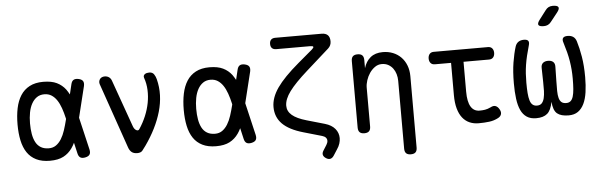

<svg xmlns="http://www.w3.org/2000/svg" viewBox="-56 -988 4312 1381"><g transform="rotate(-5 2100.0 -297.5)"><path d="M560 -46Q565 -23 557 -10Q549 3 526 8Q503 13 489.5 5Q476 -3 471 -26L453 -104Q443 -83 431 -66Q406 -30 368 -10Q330 10 270 10Q212 10 171.5 -10Q131 -30 106.5 -66.5Q82 -103 71 -154.5Q60 -206 60 -270Q60 -334 71 -387Q82 -440 106.5 -478.5Q131 -517 171.5 -538.5Q212 -560 270 -560Q330 -560 368 -541.5Q406 -523 431 -490Q443 -473 454 -453L471 -524Q476 -547 489.5 -555Q503 -563 526 -558Q549 -553 557 -540Q565 -527 560 -504L505 -280ZM411 -280 410 -285Q401 -325 389 -359Q377 -393 360.5 -417.5Q344 -442 322 -456Q300 -470 270 -470Q239 -470 216.5 -454.5Q194 -439 179 -412Q164 -385 157 -348.5Q150 -312 150 -270Q150 -228 156 -193.5Q162 -159 175.5 -133.5Q189 -108 212.5 -94Q236 -80 270 -80Q300 -80 322 -95.5Q344 -111 360.5 -137.5Q377 -164 388.5 -199.5Q400 -235 410 -275Z M837 -38 674 -508Q671 -518 672.5 -527Q674 -536 679 -543.5Q684 -551 693 -555.5Q702 -560 714 -560Q732 -560 745 -551Q758 -542 764 -525L885 -185Q893 -163 907.5 -155.5Q922 -148 930 -161Q958 -203 977.5 -249.5Q997 -296 1006 -343Q1015 -390 1013 -436.5Q1011 -483 996 -525Q993 -534 995.5 -540.5Q998 -547 1004 -551.5Q1010 -556 1018.5 -558Q1027 -560 1036 -560Q1059 -560 1070 -544Q1081 -528 1086 -508Q1101 -450 1099 -391Q1097 -332 1080 -273Q1063 -214 1033.5 -155Q1004 -96 963 -38Q949 -18 937.5 -4Q926 10 900 10Q875 10 860 -2Q845 -14 837 -38Z M1760 -46Q1765 -23 1757 -10Q1749 3 1726 8Q1703 13 1689.5 5Q1676 -3 1671 -26L1653 -104Q1643 -83 1631 -66Q1606 -30 1568 -10Q1530 10 1470 10Q1412 10 1371.5 -10Q1331 -30 1306.5 -66.5Q1282 -103 1271 -154.5Q1260 -206 1260 -270Q1260 -334 1271 -387Q1282 -440 1306.5 -478.5Q1331 -517 1371.5 -538.5Q1412 -560 1470 -560Q1530 -560 1568 -541.5Q1606 -523 1631 -490Q1643 -473 1654 -453L1671 -524Q1676 -547 1689.5 -555Q1703 -563 1726 -558Q1749 -553 1757 -540Q1765 -527 1760 -504L1705 -280ZM1611 -280 1610 -285Q1601 -325 1589 -359Q1577 -393 1560.5 -417.5Q1544 -442 1522 -456Q1500 -470 1470 -470Q1439 -470 1416.5 -454.5Q1394 -439 1379 -412Q1364 -385 1357 -348.5Q1350 -312 1350 -270Q1350 -228 1356 -193.5Q1362 -159 1375.5 -133.5Q1389 -108 1412.5 -94Q1436 -80 1470 -80Q1500 -80 1522 -95.5Q1544 -111 1560.5 -137.5Q1577 -164 1588.5 -199.5Q1600 -235 1610 -275Z M2333 -620 2169 -474Q2079 -394 2038 -338.5Q1997 -283 1997 -236Q1997 -196 2030.5 -167.5Q2064 -139 2134 -119L2263 -82Q2311 -68 2335.5 -38.5Q2360 -9 2360 29Q2360 48 2353.5 68.5Q2347 89 2333 109L2306 151Q2295 168 2280.5 171.5Q2266 175 2249 164Q2232 153 2228.5 139Q2225 125 2236 108L2260 70Q2265 62 2267.5 54.5Q2270 47 2270 40Q2270 27 2261.5 17.5Q2253 8 2236 3L2104 -35Q2002 -64 1953.5 -113Q1905 -162 1905 -235Q1905 -302 1954 -372.5Q2003 -443 2112 -535L2215 -622Q2230 -635 2228 -641.5Q2226 -648 2206 -648H1961Q1941 -648 1930.5 -658.5Q1920 -669 1920 -689Q1920 -709 1930.5 -719.5Q1941 -730 1961 -730H2295Q2325 -730 2340 -715Q2355 -700 2355 -670Q2355 -655 2349.5 -642.5Q2344 -630 2333 -620Z M2585 -316V-35Q2585 -12 2574 -1Q2563 10 2540 10Q2517 10 2506 -1Q2495 -12 2495 -35V-515Q2495 -538 2506 -549Q2517 -560 2540 -560Q2563 -560 2574 -549Q2585 -538 2585 -515V-456Q2599 -504 2633 -532Q2667 -560 2722 -560Q2762 -560 2795.5 -546.5Q2829 -533 2853.5 -508Q2878 -483 2891.5 -448Q2905 -413 2905 -370V145Q2905 168 2894 179Q2883 190 2860 190Q2837 190 2826 179Q2815 168 2815 145V-344Q2815 -370 2808 -393.5Q2801 -417 2787.5 -435Q2774 -453 2754 -464Q2734 -475 2707 -475Q2680 -475 2657.5 -459Q2635 -443 2619 -419.5Q2603 -396 2594 -368Q2585 -340 2585 -316Z M3479 -530Q3499 -530 3509.5 -517.5Q3520 -505 3520 -485Q3520 -465 3509.5 -452.5Q3499 -440 3479 -440H3295V-224Q3295 -152 3316.5 -116Q3338 -80 3380 -80Q3400 -80 3419 -83Q3438 -86 3461 -97Q3481 -108 3496.5 -102.5Q3512 -97 3523 -78Q3535 -58 3530.5 -41.5Q3526 -25 3507 -15Q3477 1 3442 5.5Q3407 10 3365 10Q3329 10 3299.5 -3Q3270 -16 3249 -42.5Q3228 -69 3216.5 -110Q3205 -151 3205 -207V-440H3088Q3068 -440 3057.5 -452.5Q3047 -465 3047 -485Q3047 -505 3057.5 -517.5Q3068 -530 3088 -530Z M4056 -560Q4081 -560 4097 -549Q4113 -538 4120 -515Q4135 -467 4146 -402.5Q4157 -338 4157 -254Q4157 -194 4150 -145.5Q4143 -97 4126.5 -62.5Q4110 -28 4083 -9Q4056 10 4015 10Q3960 10 3932.5 -12.5Q3905 -35 3900 -98Q3889 -38 3861 -14Q3833 10 3781 10Q3740 10 3713 -8Q3686 -26 3670.5 -59.5Q3655 -93 3648.5 -142Q3642 -191 3642 -254Q3642 -339 3652.5 -403.5Q3663 -468 3678 -516Q3685 -538 3701 -549Q3717 -560 3741 -560Q3764 -560 3772 -549.5Q3780 -539 3773 -516Q3762 -478 3754 -444.5Q3746 -411 3741 -379Q3736 -347 3734 -316Q3732 -285 3732 -251Q3732 -208 3734.5 -176Q3737 -144 3743.5 -122.5Q3750 -101 3762.5 -90.5Q3775 -80 3794 -80Q3817 -80 3829 -93Q3841 -106 3846.5 -128.5Q3852 -151 3853 -181Q3854 -211 3853 -246L3851 -346Q3850 -370 3863.5 -382Q3877 -394 3901 -394Q3925 -394 3938 -382Q3951 -370 3950 -346L3948 -243Q3947 -203 3947.5 -172Q3948 -141 3953.5 -121Q3959 -101 3971 -90.5Q3983 -80 4006 -80Q4025 -80 4037 -90.5Q4049 -101 4055.5 -122.5Q4062 -144 4064.5 -176Q4067 -208 4067 -251Q4067 -285 4064.5 -316Q4062 -347 4057 -378Q4052 -409 4043.5 -442.5Q4035 -476 4023 -514Q4015 -537 4023.5 -548.5Q4032 -560 4056 -560ZM3945 -670Q3935 -657 3922 -651Q3909 -645 3893 -645Q3861 -645 3854.5 -657Q3848 -669 3868 -695L3916 -758Q3926 -772 3939 -778.5Q3952 -785 3969 -785Q4003 -785 4009.5 -772Q4016 -759 3995 -733Z"/></g></svg>

Font: Maple Mono NF CN
Style: Regular
Weight: 400
Monospace: yes
Designer: subframe7536
Version: Version 7.000